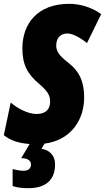

<svg xmlns="http://www.w3.org/2000/svg" viewBox="-38 -744 549 1004"><path d="M250 115C250 67 219 40 179 34L195 7C336 -11 402 -121 402 -233C402 -314 380 -369 318 -417C264 -458 256 -482 256 -507C256 -551 285 -569 314 -569C340 -569 376 -551 417 -519L491 -670C441 -707 378 -724 324 -724C157 -724 79 -619 79 -491C79 -407 105 -357 167 -305C214 -265 224 -243 224 -213C224 -158 183 -148 153 -148C107 -148 52 -178 18 -208L-18 -37C20 -7 63 5 117 9L73 83C106 83 124 96 124 115C124 138 110 149 84 149C65 149 44 144 28 140V229C55 238 83 240 111 240C187 240 250 209 250 115Z"/></svg>

Font: Noto Sans UI Condensed Black
Style: Italic
Weight: 900
Width: 3
Italic angle: -192°
Designer: Monotype Design Team
Foundry: Monotype Imaging Inc.
Version: Version 1.901